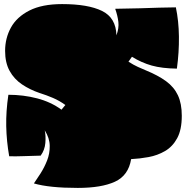

<svg xmlns="http://www.w3.org/2000/svg" viewBox="-20 -748 916 940"><path d="M361 172Q221 172 146 150Q160 130 178.5 101Q197 72 210.5 38Q224 4 223.5 -34Q223 -72 199 -110Q205 -83 202 -48Q199 -13 179 14Q133 15 94 16.5Q55 18 25 17Q12 -57 10.5 -130Q9 -203 21 -284Q94 -284 161.5 -266.5Q229 -249 281 -211L300 -234Q271 -255 239.5 -268.5Q208 -282 173 -293Q126 -309 87.5 -335Q49 -361 27 -401Q5 -441 5 -499Q5 -561 33.5 -613Q62 -665 124 -696.5Q186 -728 284 -728Q411 -728 479.5 -694.5Q548 -661 550 -575Q563 -610 559.5 -640.5Q556 -671 544 -705Q615 -706 666.5 -707.5Q718 -709 760 -710.5Q802 -712 841 -712Q855 -646 856 -569Q857 -492 846 -412Q773 -413 723 -427Q673 -441 626 -470L609 -446Q634 -430 655 -420.5Q676 -411 693 -404Q754 -379 793 -350.5Q832 -322 851 -281.5Q870 -241 870 -181Q870 -113 847.5 -71.5Q825 -30 788 -8.5Q751 13 707.5 21Q664 29 622 31Q609 111 543 141.5Q477 172 361 172Z"/></svg>

Font: Oi
Style: Regular
Weight: 400
Designer: Kostas Bartsokas, Mohamad Dakak
Foundry: Foundry5
Version: Version 4.000